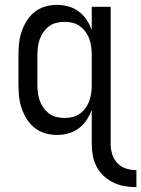

<svg xmlns="http://www.w3.org/2000/svg" viewBox="-20 -548 582 791"><path d="M542 223Q518 223 494 219Q470 215 448 204.5Q426 194 408 177.5Q390 161 378.5 139.5Q367 118 362.5 94Q358 70 358 46V-96Q350 -73 336.5 -53Q323 -33 304 -19Q285 -5 262 1.5Q239 8 215 8Q190 8 166 1Q142 -6 122.5 -21.5Q103 -37 90 -58Q77 -79 69 -102.5Q61 -126 58.5 -150.5Q56 -175 56 -200V-320Q56 -345 58.5 -369.5Q61 -394 69 -417.5Q77 -441 90 -462Q103 -483 122.5 -498.5Q142 -514 166 -521Q190 -528 215 -528Q239 -528 262 -521.5Q285 -515 304 -501Q323 -487 336.5 -467Q350 -447 358 -424V-520H436V46Q436 67 442.5 88Q449 109 464 124.5Q479 140 500 146.5Q521 153 542 153ZM246 -62Q263 -62 279.5 -66Q296 -70 309.5 -80Q323 -90 333 -104Q343 -118 348.5 -134Q354 -150 356 -166.5Q358 -183 358 -200V-320Q358 -337 356 -353.5Q354 -370 348.5 -386Q343 -402 333 -416Q323 -430 309.5 -440Q296 -450 279.5 -454Q263 -458 246 -458Q229 -458 212.5 -454Q196 -450 182.5 -440Q169 -430 159 -416Q149 -402 143.5 -386Q138 -370 136 -353.5Q134 -337 134 -320V-200Q134 -183 136 -166.5Q138 -150 143.5 -134Q149 -118 159 -104Q169 -90 182.5 -80Q196 -70 212.5 -66Q229 -62 246 -62Z"/></svg>

Font: Iosevka srxl
Style: Regular
Weight: 400
Monospace: yes
Designer: Belleve Invis
Foundry: Belleve Invis
Version: Version 33.0.1; ttfautohint (v1.8.3)